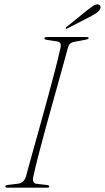

<svg xmlns="http://www.w3.org/2000/svg" viewBox="-20 -872 487 892"><path d="M135 -52Q127.5 -20.5 150.5 -18L198 -12.5Q209 -11.5 209 -5Q209 0 198 0H15.5Q5 0 5 -5.5Q4 -12 17.5 -13L63 -18.5Q89.5 -21 100 -50Q111 -91.5 127.8 -151Q144.5 -210.5 163.5 -279Q182.5 -347.5 201.5 -416.8Q220.5 -486 236.2 -547.2Q252 -608.5 261.5 -652.5Q266.5 -676.5 245.5 -679.5L198.5 -686.5Q186 -688.5 186 -695Q186 -700 202 -700H383Q392 -700 392 -696Q392 -690 377.5 -687.5L327 -678Q302.5 -674.5 296.5 -653.5Q284 -608 266.8 -545.5Q249.5 -483 230 -413.5Q210.5 -344 191.8 -275.5Q173 -207 158 -148.8Q143 -90.5 135 -52ZM384.5 -824Q402.5 -838 414.8 -845.8Q427 -853.5 437 -851Q445 -849 446.8 -842.2Q448.5 -835.5 444.5 -828.5Q440 -819.5 429 -812.2Q418 -805 403.5 -797L293 -740Q287.5 -736.5 285.5 -740Q283.5 -743 290 -747.5Z"/></svg>

Font: Fraunces 72pt Thin
Style: Italic
Weight: 100
Italic angle: -16°
Version: Version 1.000;[b76b70a41]